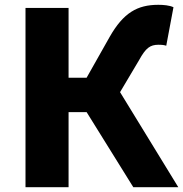

<svg xmlns="http://www.w3.org/2000/svg" viewBox="-20 -778 761 798"><path d="M86 0H265V-312H340L534 0H721L479 -395L558 -528C586 -579 604 -592 639 -592C646 -592 659 -592 671 -588L701 -748C684 -756 659 -758 638 -758C551 -758 493 -725 436 -625L340 -455H265V-745H86Z"/></svg>

Font: Noto Sans CJK HK Black
Style: Regular
Weight: 900
Designer: Ryoko NISHIZUKA 西塚涼子 (kana, bopomofo & ideographs); Paul D. Hunt (Latin, Greek & Cyrillic); Sandoll Communications 산돌커뮤니
Foundry: Adobe
Version: Version 2.004;hotconv 1.0.118;makeotfexe 2.5.65603